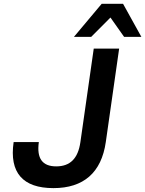

<svg xmlns="http://www.w3.org/2000/svg" viewBox="-20 -973 759 1004"><path d="M259.3 10.7C417 10.7 510.3 -70.3 533.2 -230L603 -718.8H470.2L400.4 -230C388.2 -144 346.7 -103 273.9 -103C202.1 -103 170.9 -144 183.1 -230H51.3C27.8 -69.8 99.6 10.7 259.3 10.7ZM457 -780.3 557.6 -881.3 628.9 -780.3H719.2L623.5 -953.1H511.7L366.7 -780.3Z"/></svg>

Font: Winston SemiBold
Style: Italic
Weight: 600
Italic angle: -8.13011°
Designer: Vernon Adams, Kim Jin-seong, David Berlow, Cristiano Sobral
Foundry: The Winston Project Authors
Version: Version 3.004